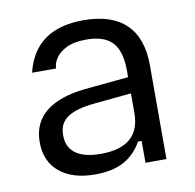

<svg xmlns="http://www.w3.org/2000/svg" viewBox="-67 -612 703 691"><g transform="rotate(-10 284.5 -267.0)"><path d="M227.5 10Q144.3 10 97.2 -29.2Q50.1 -68.5 50.1 -138.8Q50.1 -209 99.8 -249.1Q149.5 -289.2 244.2 -298.9L404 -314.3V-255L268 -241.8Q200.8 -235.4 169.1 -213.8Q137.5 -192.1 137.5 -150.5V-147.1Q137.5 -104.4 168.7 -81.9Q199.9 -59.4 260.1 -59.4Q404 -59.4 404 -184V-268V-280.9V-338.7Q404 -408.9 374.3 -441.3Q344.6 -473.7 279.4 -473.7Q234.4 -473.7 206.8 -460.2Q179.3 -446.6 166.8 -427.4Q154.3 -408.2 154.3 -391.2V-390H66.5Q103.5 -544 281 -544Q383.6 -544 436.2 -493.1Q488.8 -442.1 488.8 -342.8V0H412.2V-79.8H398.8Q374.5 -35.7 333.1 -12.8Q291.6 10 227.5 10Z"/></g></svg>

Font: Mozilla Text ExtraLight
Style: Regular
Weight: 200
Designer: Studio DRAMA
Foundry: Studio DRAMA
Version: Version 1.000